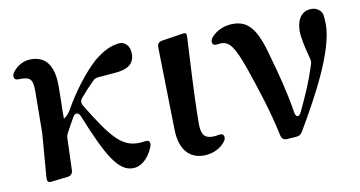

<svg xmlns="http://www.w3.org/2000/svg" viewBox="-62 -703 1645 877"><g transform="rotate(-10 761.0 -264.5)"><path d="M98 15C102 19 108 20 122 18L191 10C206 8 214 -1 215 -16L220 -162C220 -173 223 -182 229 -192C241 -215 252 -234 264 -255C275 -274 291 -271 299 -251C377 -58 424 23 492 23C526 23 562 -2 585 -56C591 -68 590 -76 587 -83C583 -90 574 -90 560 -88C553 -87 544 -86 535 -86C459 -86 415 -137 317 -297C309 -310 309 -321 318 -333C338 -357 359 -379 380 -400C388 -410 398 -413 410 -414L482 -420C542 -424 577 -443 577 -493C577 -522 565 -537 551 -545C541 -551 532 -551 520 -549C486 -544 455 -530 410 -494C356 -445 298 -370 250 -285C237 -263 220 -255 220 -255V-286C221 -326 222 -367 222 -405C223 -509 180 -548 119 -548C82 -548 54 -530 34 -505C26 -494 25 -486 28 -477C31 -469 39 -467 55 -468H60C102 -468 113 -454 113 -403L111 -206L95 -9C94 4 95 11 98 15Z M821 22C865 22 905 1 924 -29C930 -39 929 -47 925 -54C921 -61 911 -61 897 -58C890 -57 883 -56 876 -56C842 -56 823 -69 823 -123C823 -195 826 -282 839 -519C840 -533 838 -540 836 -542C833 -544 826 -544 814 -542L724 -528C708 -525 701 -517 701 -501L709 -117C711 -21 757 22 821 22Z M1208 14 1251 11C1264 10 1273 5 1280 -7C1371 -161 1473 -351 1473 -471C1473 -488 1472 -502 1470 -516C1467 -528 1462 -535 1452 -542C1442 -549 1433 -552 1419 -552C1376 -552 1350 -516 1350 -462C1350 -433 1359 -389 1374 -334C1378 -322 1378 -313 1374 -301C1352 -231 1325 -169 1290 -96C1280 -74 1265 -76 1261 -100C1245 -200 1220 -293 1197 -373C1163 -504 1125 -547 1055 -547C1019 -547 980 -534 953 -502C945 -491 944 -481 948 -474C952 -466 961 -466 975 -468C979 -469 984 -469 988 -469C1027 -469 1048 -435 1083 -338C1117 -238 1154 -130 1180 -7C1184 8 1193 15 1208 14Z"/></g></svg>

Font: 寒蝉锦书宋Pro Soft
Style: Regular
Weight: 700
Designer: 寒蝉锦书宋{Warren} 思源宋体{Ryoko NISHIZUKA 西塚涼子 (kana & ideographs); Frank Grießhammer (Latin, Greek & Cyrillic); Wenlong ZHANG 
Foundry: Adobe & ChillType
Version: Version 2.000;Glyphs 3.1.1 (3135)